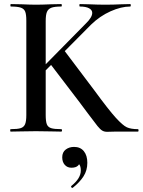

<svg xmlns="http://www.w3.org/2000/svg" viewBox="-20 -645 699 941"><path d="M33 -613Q31 -613 31 -619Q31 -625 33 -625L86 -624Q130 -622 156 -622Q186 -622 230 -624L280 -625Q283 -625 283 -619Q283 -613 280 -613Q247 -613 231.5 -607Q216 -601 210 -586.5Q204 -572 204 -542V-81Q204 -50 209.5 -36Q215 -22 230.5 -17Q246 -12 280 -12Q284 -12 284 -6Q284 0 280 0Q248 0 229 -1L156 -2L85 -1Q66 0 32 0Q30 0 30 -6Q30 -12 32 -12Q66 -12 81.5 -17Q97 -22 103 -36.5Q109 -51 109 -81V-544Q109 -574 103.5 -588Q98 -602 82 -607.5Q66 -613 33 -613ZM224 -335 294 -399 444 -200Q512 -107 547 -68.5Q582 -30 602 -21Q622 -12 656 -12Q659 -12 659 -6Q659 0 656 0H544L505 1Q491 1 481 -5Q471 -11 458 -27Q445 -43 410 -90L369 -145ZM432 -582Q432 -596 416.5 -604.5Q401 -613 371 -613Q369 -613 369 -619Q369 -625 371 -625L416 -624Q460 -622 496 -622Q535 -622 575 -624L618 -625Q621 -625 621 -619Q621 -613 618 -613Q574 -613 521.5 -589.5Q469 -566 426 -524L170 -266L143 -268L401 -530Q432 -560 432 -582ZM335 276Q331 276 329 272Q327 268 330 266Q376 229 376 191Q376 170 368.5 161Q361 152 348 149L372 134Q375 177 330 177Q310 177 297.5 163Q285 149 285 126Q285 101 302 88Q319 75 343 75Q374 75 391 96Q408 117 408 153Q408 190 389.5 219Q371 248 337 275Z"/></svg>

Font: Cormorant Unicase SemiBold
Style: Regular
Weight: 600
Designer: Christian Thalmann (Catharsis Fonts)
Foundry: Catharsis Fonts
Version: Version 4.000